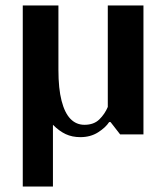

<svg xmlns="http://www.w3.org/2000/svg" viewBox="-20 -490 590 700"><path d="M63 190V-470H193V-235Q193 -167 204.5 -122.5Q216 -78 237 -56.5Q258 -35 288 -35Q322 -35 342 -54.5Q362 -74 373 -100V-470H503V0H418L383 -45H378Q365 -25 337.5 -7.5Q310 10 273 10Q243 10 219.5 -1Q196 -12 173 -35V190Z"/></svg>

Font: El Messiri
Style: Regular
Weight: 400
Designer: Mohamed Gaber
Foundry: Kief Type Foundry
Version: Version 2.020